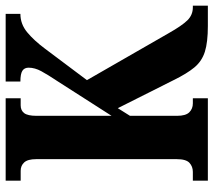

<svg xmlns="http://www.w3.org/2000/svg" viewBox="-58 -696 754 678"><g transform="rotate(-90 319.0 -357.0)"><path d="M20 0V-53H51Q70 -53 83 -65Q96 -77 96 -110V-606Q96 -636 84.5 -648.5Q73 -661 55 -661H20V-714H311V-661H286Q268 -661 258.5 -648.5Q249 -636 249 -605V-340L370 -529Q394 -565 406.5 -588Q419 -611 419 -633Q419 -648 408 -655Q397 -662 370 -662V-714H609V-662Q573 -662 544 -638Q515 -614 486 -575L375 -427L541 -138Q567 -92 586 -72.5Q605 -53 632 -53H638V0H566Q509 0 475.5 -10.5Q442 -21 420 -47.5Q398 -74 375 -121L276 -318L249 -275V-109Q249 -78 261.5 -65.5Q274 -53 293 -53H311V0Z"/></g></svg>

Font: Noto Serif ExtraCondensed ExtraBold
Style: Regular
Weight: 800
Width: 2
Designer: Monotype Design Team
Foundry: Monotype Imaging Inc.
Version: Version 2.013; ttfautohint (v1.8.4.7-5d5b)